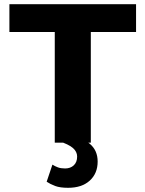

<svg xmlns="http://www.w3.org/2000/svg" viewBox="-20 -680 693 915"><path d="M257.8 -8.4 292.6 -36.8Q371.4 -25.6 408.4 5.7Q445.4 37 445.4 90Q445.4 146.4 407.8 180.7Q370.2 215 304.6 215Q266.4 215 243.2 206.4Q220 197.8 202.4 186L229.8 104.6Q242 112.4 256 117.6Q270 122.8 290.2 122.8Q315.8 122.8 331.7 107.8Q347.6 92.8 347.6 66Q347.6 43 327.6 25.4Q307.6 7.8 257.8 -8.4ZM628.4 -660V-527.4H412.8V0H241V-527.4H24.8V-660Z"/></svg>

Font: Work Sans
Style: Regular
Weight: 400
Designer: Wei Huang
Foundry: Wei Huang
Version: Version 2.006; ttfautohint (v1.8.1.43-b0c9)